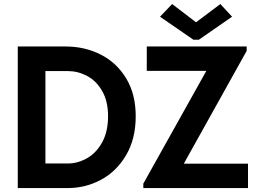

<svg xmlns="http://www.w3.org/2000/svg" viewBox="-20 -956 1317 976"><path d="M70.3 -719.7H313.5Q410.2 -719.7 491.2 -679Q572.3 -638.2 621.1 -558.1Q669.9 -478 669.9 -365.2Q669.9 -251 621.6 -168.2Q573.2 -85.4 494.4 -42.7Q415.5 0 324.2 0H70.3ZM529.3 -365.2Q529.3 -441.4 499.5 -493.2Q469.7 -544.9 423.3 -569.6Q377 -594.2 327.1 -594.7H210.9V-125H327.1Q376.5 -125.5 423.1 -152.1Q469.7 -178.7 499.5 -232.9Q529.3 -287.1 529.3 -365.2ZM708.5 -22.5 1027.8 -593.8V-595.7H726.1V-719.7H1233.9V-697.3L915.5 -126V-124H1240.7V0H708.5ZM975.1 -843.8H978L1100.1 -935.5L1159.7 -871.1L990.7 -753.9H963.4L793.5 -871.1L855 -935.5Z"/></svg>

Font: Reddit Sans Chocolate
Style: Bold
Weight: 700
Designer: Stephen Hutchings
Foundry: Reddit
Version: Version 1.011